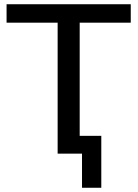

<svg xmlns="http://www.w3.org/2000/svg" viewBox="-20 -725 651 906"><path d="M367 161V0H252V-618H11V-705H597V-618H356V-84H458V161Z"/></svg>

Font: Mulish SemiBold
Style: Regular
Weight: 600
Designer: Vernon Adams
Foundry: Vernon Adams
Version: Version 3.603; ttfautohint (v1.8.3)